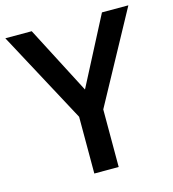

<svg xmlns="http://www.w3.org/2000/svg" viewBox="-107 -803 806 892"><g transform="rotate(-15 296.0 -357.0)"><path d="M295.9 -388.2 464.8 -713.9H591.8L354 -276.9V0H236.8V-272.9L0 -713.9H127Z"/></g></svg>

Font: JBL Sans
Style: Semibold
Weight: 600
Version: Version 1.10